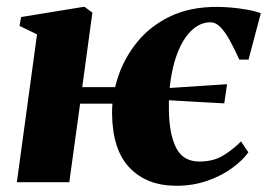

<svg xmlns="http://www.w3.org/2000/svg" viewBox="-20 -556 816 586"><path d="M31.5 0 93 -451 39.5 -477 44.5 -504 237.5 -535.5 262 -517.5 231 -290H372L365.5 -239.5H224.5L191.5 0ZM518.5 11Q428 11 375.5 -44Q323 -99 322 -209.5Q321.5 -265.5 340.8 -322.8Q360 -380 399.2 -428.2Q438.5 -476.5 499 -505.8Q559.5 -535 641.5 -535Q662 -535 687 -532.8Q712 -530.5 735.8 -526.2Q759.5 -522 776 -515.5L738.5 -374H710.5Q695.5 -407 681.5 -432.5Q667.5 -458 653 -473Q638.5 -488 622 -488Q600.5 -488 581.2 -476Q562 -464 546 -441.2Q530 -418.5 518.5 -385.8Q507 -353 500.8 -311.5Q494.5 -270 495.5 -220Q496.5 -146 517.8 -104.5Q539 -63 588.5 -63Q632 -63 662.8 -82.2Q693.5 -101.5 715.5 -124.5L738 -91Q720.5 -66.5 688 -42.8Q655.5 -19 612 -4Q568.5 11 518.5 11ZM664.5 -240.5Q612.5 -243 560.8 -246.2Q509 -249.5 446.5 -253L451 -284.5Q492.5 -287 528.5 -289.5Q564.5 -292 599.8 -294.2Q635 -296.5 673 -299Z"/></svg>

Font: Merriweather 96pt Black
Style: Italic
Weight: 900
Italic angle: -7.8°
Version: Version 2.101